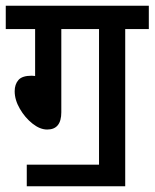

<svg xmlns="http://www.w3.org/2000/svg" viewBox="-20 -642 537 667"><path d="M73 -70H324V-541H193V-252Q193 -192 144 -192Q119 -192 93 -212.5Q67 -233 49 -264Q31 -295 31 -325Q31 -349 44 -364Q57 -379 90 -379L102 -378V-541H0V-622H497V-541H415V5H73Z"/></svg>

Font: Noto Sans Devanagari UI Condensed Medium
Style: Regular
Weight: 500
Width: 3
Designer: Jelle Bosma - Monotype Design Team
Foundry: Monotype Imaging Inc.
Version: Version 2.003